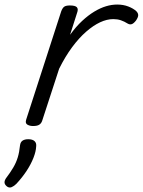

<svg xmlns="http://www.w3.org/2000/svg" viewBox="-92 -539 628 844"><path d="M53 15Q39 15 28.5 9Q18 3 23 -13L177 -489Q183 -505 191 -510Q199 -515 215 -515Q239 -515 246 -507Q253 -499 247 -483L216 -386Q242 -422 269 -447Q296 -472 322.5 -488Q349 -504 374 -511.5Q399 -519 423 -519Q450 -519 472 -510.5Q494 -502 507 -490Q515 -482 515.5 -473Q516 -464 506 -449Q496 -436 487.5 -433Q479 -430 470 -435Q454 -445 439 -450Q424 -455 406 -455Q378 -455 348 -441Q318 -427 286.5 -399.5Q255 -372 225 -331.5Q195 -291 168 -237L93 -7Q89 4 80 9.5Q71 15 53 15ZM-61 281Q-71 273 -72 264.5Q-73 256 -66 245Q-47 220 -34 198Q-21 176 -14 153Q-7 130 -4 100Q-2 85 7.5 79Q17 73 32 73Q51 73 60 81.5Q69 90 67 105Q66 127 55 155Q44 183 25 212Q6 241 -20 269Q-30 279 -40.5 283.5Q-51 288 -61 281Z"/></svg>

Font: Playwrite CO Light
Style: Regular
Weight: 300
Version: Version 1.002